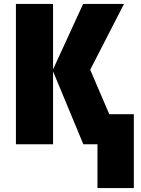

<svg xmlns="http://www.w3.org/2000/svg" viewBox="-20 -734 716 977"><path d="M439 -379 536 -153H661V223H476V0H404L250 -371V0H61V-714H250V-381L403 -714H611Z"/></svg>

Font: Noto Sans Display Black Narrow
Style: Regular
Weight: 900
Width: 4
Designer: Monotype Design team
Foundry: Monotype Imaging Inc.
Version: Version 1.000